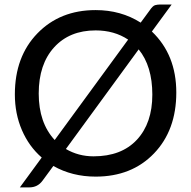

<svg xmlns="http://www.w3.org/2000/svg" viewBox="-20 -770 841 845"><path d="M391.6 -82Q514.6 -82 582.5 -155Q650.4 -228 650.4 -353.5Q650.4 -479 590.3 -552.7L270 -114.3Q325.2 -82 391.6 -82ZM400.9 -636.2Q286.1 -636.2 218.3 -561.8Q150.4 -487.3 150.4 -358.4Q150.4 -229.5 220.7 -153.8L543.9 -595.7Q482.9 -636.2 400.9 -636.2ZM648.4 -631.3Q755.9 -528.8 755.9 -362.8Q755.9 -196.8 657.7 -94.7Q559.6 7.3 400.9 7.3Q297.4 7.3 214.8 -39.6L167 25.4Q145.5 54.7 108.9 54.7H67.4L163.6 -76.7Q107.4 -125.5 76.4 -197.5Q45.4 -269.5 45.4 -354.5Q45.4 -521 144.8 -623.3Q244.1 -725.6 400.9 -725.6Q512.2 -725.6 599.1 -670.4L638.2 -723.6Q652.3 -744.6 662.8 -747.3Q673.3 -750 682.1 -750H735.4Z"/></svg>

Font: Lato-Medium
Style: Regular
Weight: 500
Designer: Lukasz Dziedzic
Foundry: tyPoland Lukasz Dziedzic
Version: Version 2.006; 2014-01-15